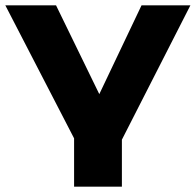

<svg xmlns="http://www.w3.org/2000/svg" viewBox="-32 -523 737 723"><path d="M247 180V-2L-12 -503H179L349 -154H335L501 -503H685L427 3V180Z"/></svg>

Font: Nunito Sans 7pt Expanded ExtraBold
Style: Regular
Weight: 800
Width: 7
Designer: Vernon Adams
Foundry: Vernon Adams
Version: Version 3.101;gftools[0.9.27]